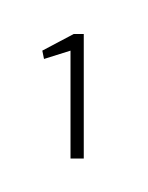

<svg xmlns="http://www.w3.org/2000/svg" viewBox="-20 21 87 113"><path d="M21.5 50.8 5.9 55.7 4.9 50.8 23.4 41H29.3V114.3H21.5Z"/></svg>

Font: Libre Barcode EAN13 Text
Style: Regular
Weight: 400
Version: Version 1.008; ttfautohint (v1.8.3)